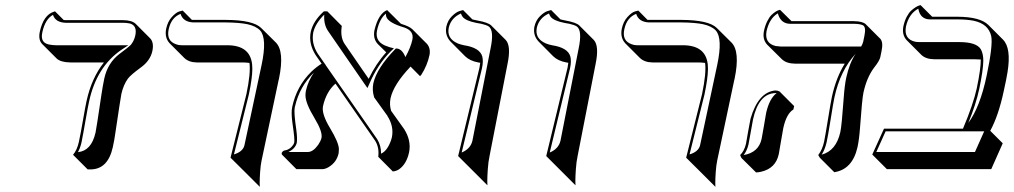

<svg xmlns="http://www.w3.org/2000/svg" viewBox="-20 -598 3924 743"><path d="M449.7 -234.4Q446.8 -220.7 427.2 -88.9Q422.4 -54.2 416.5 -28.3Q397.5 57.1 330.6 57.6Q323.7 57.6 319.3 57.6L262.7 1Q278.3 -17.6 285.2 -48.8Q292.5 -82.5 302.2 -139.2Q310.1 -185.1 314.9 -207Q334.5 -296.4 382.3 -356.4H252.4Q214.8 -356.9 199.2 -371.6L142.6 -428.2Q127.9 -444.3 133.8 -474.1Q147.9 -540 188.5 -552.7Q192.4 -553.7 192.9 -554.2L226.6 -520.5Q231 -520 234.4 -520H456.5Q490.7 -519.5 504.9 -505.9L561.5 -449.2Q576.2 -433.1 569.8 -401.4Q562 -363.3 524.4 -336.4Q486.3 -308.6 475.1 -293.9Q457.5 -269.5 449.7 -234.4ZM383.3 -293Q396.5 -355 443.4 -390.1Q479.5 -417 485.8 -423.8Q499 -439.9 503.4 -460Q511.7 -498 483.9 -506.8Q481 -507.8 478.5 -507.8Q468.3 -509.8 456.5 -509.8H234.4Q194.3 -511.2 185.1 -540.5Q155.3 -524.4 144 -474.1Q143.6 -472.7 143.6 -471.7Q135.7 -435.1 165.5 -426.8Q168.9 -425.8 171.9 -425.3Q183.1 -423.3 195.8 -422.9H476.6L449.2 -404.8Q353.5 -338.9 324.7 -205.1Q319.8 -183.1 312 -137.7Q302.2 -80.6 295.4 -46.9Q290.5 -25.4 281.7 -9.3Q333.5 -14.2 349.6 -84.5Q350.1 -86.4 350.1 -86.9Q353 -100.1 372.6 -232.4Q377.9 -267.1 383.3 -293Z M872.1 12.2 933.6 -233.9Q950.7 -315.9 945.3 -354.5Q932.1 -356.4 916 -356.4H741.2Q710.9 -356.9 693.4 -373.5L636.7 -430.2Q616.2 -452.1 623 -486.8Q628.9 -514.6 645 -532.2Q661.1 -549.8 673.8 -553.7L687 -557.1L722.7 -521Q726.1 -521 728.5 -521H854.5Q959.5 -520.5 990.7 -489.7L1047.4 -433.6Q1081.5 -399.4 1059.6 -293.5Q1059.1 -290 1058.1 -287.6L992.2 23.4Q988.3 42 986.6 67.6Q984.9 93.3 984.9 108.9L985.4 125L928.7 68.4ZM885.3 -0.5Q919.4 -10.7 925.8 -35.2L992.2 -346.2Q1014.2 -449.2 986.8 -480Q970.7 -497.1 937 -504.4Q905.8 -510.7 854.5 -511.2H728.5Q688.5 -512.7 678.7 -544.4Q643.1 -530.3 633.3 -486.8Q632.8 -485.4 632.8 -484.9Q623 -439.9 661.1 -426.8Q665.5 -425.3 669.4 -424.3Q677.2 -422.9 684.6 -422.9H859.4Q947.3 -422.9 955.6 -349.6Q956.5 -340.3 956.5 -331.1Q956.1 -293.9 942.9 -231.9Z M1642.1 -385.3Q1633.8 -345.2 1610.4 -308.6Q1606.9 -304.2 1605.5 -303.2L1568.8 -340.3Q1502.9 -271 1491.2 -217.3Q1486.3 -191.9 1493.7 -168.9L1543.9 -98.6Q1572.3 -53.7 1563 -8.3Q1553.2 36.6 1524.4 57.1Q1512.2 64.9 1500 65.4L1443.8 8.8Q1448.2 -28.3 1431.2 -54.2L1278.3 -274.4Q1242.7 -243.7 1230 -187.5Q1223.6 -157.7 1257.3 -102.1Q1290.5 -46.9 1291.5 -21.5Q1291.5 -12.7 1290.5 -5.4Q1283.2 29.8 1251.5 48.8Q1238.8 56.2 1228 56.6H1127L1070.8 0Q1069.8 -4.4 1069.8 -5.9Q1072.8 -12.2 1078.6 -15.1Q1101.6 -18.1 1114.7 -37.6Q1117.7 -43 1118.7 -46.9Q1121.1 -58.6 1111.8 -121.1Q1106 -162.6 1110.8 -184.1Q1127.9 -264.6 1184.6 -320.3Q1204.1 -338.9 1224.6 -351.6L1201.2 -385.3Q1173.3 -429.7 1182.6 -475.1Q1192.4 -517.6 1233.4 -554.2H1246.6L1302.7 -497.6Q1295.9 -455.1 1313.5 -428.2L1406.7 -293Q1435.1 -352.1 1474.6 -395.5L1441.9 -427.7Q1422.4 -448.7 1429.2 -481.9Q1444.8 -545.9 1478.5 -559.1L1479 -558.1L1531.2 -506.3Q1532.7 -505.9 1534.7 -504.9Q1563.5 -496.1 1575.2 -485.4L1631.8 -428.7Q1647 -411.6 1642.1 -385.3ZM1194.8 -316.9Q1139.6 -264.2 1121.6 -186Q1121.1 -183.6 1120.6 -182.1Q1116.7 -164.1 1126.5 -96.7Q1131.3 -61.5 1128.4 -44.9Q1122.6 -22.9 1096.2 -9.8H1171.4Q1191.4 -9.8 1211.4 -37.6Q1220.7 -51.3 1224.1 -64Q1229 -87.9 1197.8 -139.6Q1162.6 -197.8 1162.1 -228Q1162.1 -237.8 1163.6 -246.1Q1172.4 -285.2 1194.8 -316.9ZM1239.3 -348.1 1241.2 -344.7 1439.5 -59.6Q1455.1 -34.7 1454.6 -3.4Q1479 -14.2 1493.2 -55.2Q1495.1 -62 1496.6 -66.9Q1504.9 -109.4 1479 -149.4H1479.5L1428.2 -220.7L1427.7 -222.2Q1419.4 -248.5 1424.8 -275.9Q1438 -334 1508.3 -406.7L1511.7 -410.2H1516.6Q1537.1 -407.2 1548.8 -377Q1569.3 -414.6 1575.7 -443.8Q1583 -478 1545.4 -491.2Q1539.6 -493.2 1531.7 -495.6Q1474.6 -514.6 1473.6 -539.6Q1473.6 -543 1473.6 -545.4Q1449.2 -526.4 1439 -480Q1429.2 -433.1 1481.9 -417.5Q1485.4 -416.5 1487.3 -415.5L1504.4 -411.1L1491.7 -398.9Q1440.9 -347.7 1409.2 -273.4L1401.9 -257.3L1390.6 -273.4L1248.5 -479.5Q1231.9 -505.4 1234.9 -541.5Q1200.7 -507.8 1192.4 -473.1Q1184.1 -430.7 1209.5 -390.6L1232.9 -356.9Z M1752.9 5.9 1835.4 -335.9Q1837.4 -346.7 1838.4 -355Q1834 -356 1830.6 -356.4Q1798.3 -362.3 1779.8 -380.4L1723.6 -437Q1701.2 -460.9 1707 -494.1Q1712.4 -519 1728.8 -535.2Q1745.1 -551.3 1758.3 -555.2L1772 -559.1L1808.1 -522.9Q1814.5 -521.5 1825.7 -519Q1869.1 -511.2 1880.9 -499.5L1937.5 -442.9Q1958.5 -419.4 1943.8 -349.6L1874.5 5.4Q1869.6 27.8 1867.7 56.4Q1865.7 85 1865.7 102.1L1866.2 119.1L1809.6 62.5ZM1766.6 -7.8Q1800.8 -22 1808.1 -53.2L1877.9 -408.2Q1893.6 -481 1870.6 -496.1Q1861.8 -501.5 1842.8 -505.9Q1836.9 -507.3 1823.7 -509.3Q1781.7 -517.6 1770 -533.2Q1765.6 -539.6 1763.7 -545.9Q1726.1 -529.3 1716.8 -491.7Q1707.5 -448.7 1752 -429.7Q1763.2 -425.3 1775.4 -422.9Q1836.4 -413.6 1846.2 -379.9Q1851.1 -360.8 1845.2 -334Z M2093.8 5.9 2176.3 -335.9Q2178.2 -346.7 2179.2 -355Q2174.8 -356 2171.4 -356.4Q2139.2 -362.3 2120.6 -380.4L2064.5 -437Q2042 -460.9 2047.9 -494.1Q2053.2 -519 2069.6 -535.2Q2085.9 -551.3 2099.1 -555.2L2112.8 -559.1L2148.9 -522.9Q2155.3 -521.5 2166.5 -519Q2210 -511.2 2221.7 -499.5L2278.3 -442.9Q2299.3 -419.4 2284.7 -349.6L2215.3 5.4Q2210.4 27.8 2208.5 56.4Q2206.5 85 2206.5 102.1L2207 119.1L2150.4 62.5ZM2107.4 -7.8Q2141.6 -22 2148.9 -53.2L2218.8 -408.2Q2234.4 -481 2211.4 -496.1Q2202.6 -501.5 2183.6 -505.9Q2177.7 -507.3 2164.6 -509.3Q2122.6 -517.6 2110.8 -533.2Q2106.4 -539.6 2104.5 -545.9Q2066.9 -529.3 2057.6 -491.7Q2048.3 -448.7 2092.8 -429.7Q2104 -425.3 2116.2 -422.9Q2177.2 -413.6 2187 -379.9Q2191.9 -360.8 2186 -334Z M2635.3 12.2 2696.8 -233.9Q2713.9 -315.9 2708.5 -354.5Q2695.3 -356.4 2679.2 -356.4H2504.4Q2474.1 -356.9 2456.5 -373.5L2399.9 -430.2Q2379.4 -452.1 2386.2 -486.8Q2392.1 -514.6 2408.2 -532.2Q2424.3 -549.8 2437 -553.7L2450.2 -557.1L2485.8 -521Q2489.3 -521 2491.7 -521H2617.7Q2722.7 -520.5 2753.9 -489.7L2810.5 -433.6Q2844.7 -399.4 2822.8 -293.5Q2822.3 -290 2821.3 -287.6L2755.4 23.4Q2751.5 42 2749.8 67.6Q2748 93.3 2748 108.9L2748.5 125L2691.9 68.4ZM2648.4 -0.5Q2682.6 -10.7 2689 -35.2L2755.4 -346.2Q2777.3 -449.2 2750 -480Q2733.9 -497.1 2700.2 -504.4Q2668.9 -510.7 2617.7 -511.2H2491.7Q2451.7 -512.7 2441.9 -544.4Q2406.2 -530.3 2396.5 -486.8Q2396 -485.4 2396 -484.9Q2386.2 -439.9 2424.3 -426.8Q2428.7 -425.3 2432.6 -424.3Q2440.4 -422.9 2447.8 -422.9H2622.6Q2710.4 -422.9 2718.8 -349.6Q2719.7 -340.3 2719.7 -331.1Q2719.2 -293.9 2706.1 -231.9Z M3011.2 -102.5Q3009.3 -93.3 3002.4 -52.2Q2995.6 -11.2 2993.7 -1.5Q2981.9 53.2 2926.3 66.4Q2916 68.8 2905.8 69.3L2849.1 13.2L2844.2 2Q2859.9 -13.2 2866.7 -41Q2868.7 -49.8 2875 -88.4Q2881.8 -127.9 2884.3 -138.2Q2914.1 -241.7 2980.5 -248Q2990.7 -247.6 2996.6 -244.1L3053.2 -187.5L3050.3 -174.3Q3023.4 -158.2 3011.2 -102.5ZM3321.3 -239.3Q3315.9 -213.4 3308.1 -103.5Q3304.7 -57.1 3298.3 -28.3Q3278.8 57.6 3208.5 68.4L3152.3 12.2L3146.5 2Q3162.6 -19.5 3168.9 -48.8Q3173.3 -69.8 3184.1 -136.2Q3194.8 -202.1 3199.2 -223.1Q3215.3 -297.4 3249 -351.6H3057.1Q3022.9 -352.1 3005.4 -369.1L2948.7 -425.3Q2929.7 -445.8 2936.5 -479Q2940.9 -499.5 2949 -515.6Q2957 -531.7 2965.3 -539.8Q2973.6 -547.9 2981.2 -552.7Q2988.8 -557.6 2993.7 -558.6L2998.5 -560.1L3043 -516.1H3284.7Q3318.4 -515.6 3330.1 -504.4L3386.7 -447.8Q3398.4 -434.6 3391.6 -401.4L3386.7 -377.4Q3383.8 -362.8 3362.3 -335.9Q3334 -297.9 3321.3 -239.3ZM3312.5 -418Q3317.9 -427.2 3320.3 -436L3325.2 -460Q3332 -492.7 3319.8 -500Q3314.5 -502.4 3307.6 -503.9Q3297.4 -505.9 3284.7 -505.9H3038.6Q3004.4 -505.9 2992.2 -539.6Q2991.2 -543.5 2990.2 -546.4Q2957.5 -527.3 2946.3 -477.1Q2938 -430.2 2981.9 -419.9Q2991.2 -418.5 3000.5 -418ZM3291.5 -390.1Q3231.4 -325.2 3209 -220.7Q3204.6 -200.2 3194.3 -135.3Q3183.6 -68.4 3178.7 -46.9Q3172.4 -19.5 3159.7 0.5Q3215.8 -14.6 3231.9 -86.9Q3237.3 -111.3 3245.1 -220.7Q3248.5 -268.6 3254.9 -297.9Q3267.6 -355.5 3291.5 -390.1ZM2944.8 -161.1Q2957.5 -216.8 2985.4 -237.8Q2981.9 -238.3 2980.5 -237.8Q2916 -235.8 2894 -135.7Q2892.1 -126.5 2885.3 -87.4Q2878.4 -48.3 2876.5 -39.1Q2871.1 -15.6 2857.9 2Q2915.5 -7.8 2927.2 -60.1Q2929.2 -69.3 2936 -109.4Q2942.9 -150.9 2944.8 -161.1Z M3686.5 -533.2Q3772.9 -532.7 3804.7 -501.5L3861.3 -444.8Q3894 -412.1 3878.9 -318.8Q3875 -293.9 3864.3 -245.6Q3843.8 -149.9 3812 -91.8L3860.4 -43.5L3815.9 56.6H3412.1L3355.5 0L3400.9 -100.1H3706.5Q3746.1 -193.8 3759.8 -255.9Q3775.9 -333 3775.4 -367.7Q3764.2 -368.2 3749.5 -368.7H3595.2Q3562.5 -369.1 3545.4 -385.7L3488.8 -442.4Q3469.2 -463.4 3476.1 -497.1Q3480.5 -517.1 3488.8 -533Q3497.1 -548.8 3506.1 -556.9Q3515.1 -564.9 3523.4 -570.1Q3531.7 -575.2 3537.1 -576.7L3542.5 -578.1L3587.4 -533.2ZM3407.2 -89.8 3371.1 -9.8H3752.9L3788.6 -89.8ZM3727.1 -122.1Q3772.5 -183.6 3797.9 -304.2Q3822.8 -421.9 3815.9 -458Q3805.2 -505.4 3748.5 -517.6Q3722.2 -522.9 3686.5 -522.9H3579.6Q3542.5 -522.9 3534.2 -561.5Q3533.7 -563.5 3533.7 -564.5Q3497.1 -544.9 3485.8 -495.1Q3477.1 -446.8 3521.5 -436.5Q3530.3 -435.1 3538.6 -435.1H3692.9Q3758.3 -435.1 3775.4 -407.7Q3785.2 -390.6 3785.2 -362.8Q3784.7 -326.2 3769.5 -253.9Q3756.8 -194.3 3727.1 -122.1Z"/></svg>

Font: Linux Biolinum Shadow O
Style: Italic
Weight: 400
Italic angle: -12°
Designer: Philipp H. Poll
Foundry: Philipp H. Poll
Version: Version 0.6.2